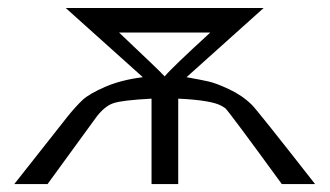

<svg xmlns="http://www.w3.org/2000/svg" viewBox="-20 -465 834 485"><path d="M16.1 0 150.9 -170.9Q171.9 -196.8 188.5 -212.4Q205.1 -228 245.6 -245.6Q286.1 -263.2 340.8 -270L146 -444.8H646L451.2 -270Q489.3 -263.2 507.6 -259Q525.9 -254.9 558.8 -239.5Q591.8 -224.1 616.2 -200.2Q630.4 -186 775.9 0H691.9Q557.1 -185.1 548.8 -191.9Q546.9 -192.9 541 -196.8Q516.1 -211.9 430.2 -215.8V0H362.8V-215.8Q288.6 -211.9 266.4 -204.3Q244.1 -196.8 223.1 -168.9L100.1 0ZM280.8 -382.8Q387.7 -281.7 396 -272Q413.1 -293 511.2 -382.8Z"/></svg>

Font: CMU Sans Serif
Style: Medium
Weight: 500
Version: Version 0.7.0